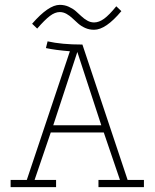

<svg xmlns="http://www.w3.org/2000/svg" viewBox="-20 -774 640 794"><path d="M369.1 -681.2Q389.2 -681.2 410.4 -696.5Q431.6 -711.9 460.9 -748L481.9 -728Q417.5 -650.9 369.1 -650.9Q349.1 -650.9 332.3 -658.4Q315.4 -666 303.2 -676.8Q291 -687.5 279.8 -698.2Q268.6 -709 255.1 -716.6Q241.7 -724.1 227.1 -724.1Q207.5 -724.1 186.3 -708Q165 -691.9 133.8 -655.8L112.8 -675.8Q180.7 -753.9 227.1 -753.9Q247.1 -753.9 263.9 -746.3Q280.8 -738.8 293 -728.3Q305.2 -717.8 316.4 -707Q327.6 -696.3 341.1 -688.7Q354.5 -681.2 369.1 -681.2ZM23.9 -29.8H90.8L269 -562Q208 -566.9 169.9 -575.2L176.8 -603Q235.4 -589.8 318.8 -589.8H320.8L507.8 -29.8H575.2V0H387.2V-29.8H476.1L409.2 -226.1H189.9L123 -29.8H211.9V0H23.9ZM398.9 -255.9 299.8 -559.1 200.2 -255.9Z"/></svg>

Font: Compagnon Light
Style: Regular
Weight: 400
Designer: Juliette Duhe, Lea Pradine
Foundry: Velvetyne Type Foundry
Version: Version 1.000;PS 001.000;hotconv 1.0.88;makeotf.lib2.5.64775